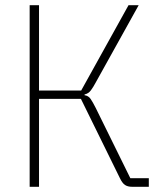

<svg xmlns="http://www.w3.org/2000/svg" viewBox="-20 -718 640 738"><path d="M94 -698H130V-370H292L474 -698H513L348 -401Q339 -384 329.5 -371Q320 -358 305 -355V-352Q320 -350 328.5 -337.5Q337 -325 348 -303L481 -33H552V0H488Q471 0 460.5 -7Q450 -14 441 -33L291 -338H130V0H94Z"/></svg>

Font: IBM Plex Mono ExtraLight
Style: Regular
Weight: 200
Monospace: yes
Designer: Mike Abbink, Paul van der Laan, Pieter van Rosmalen
Foundry: Bold Monday
Version: Version 2.3